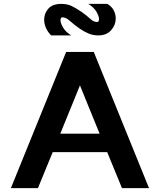

<svg xmlns="http://www.w3.org/2000/svg" viewBox="-20 -967 826 987"><path d="M36 0 320 -700H462L746 0H607L531 -185H251L175 0ZM290 -280H492L391 -528ZM243 -785Q225 -803 216 -824Q207 -845 207 -866Q207 -898 228.5 -922.5Q250 -947 295 -947Q325 -947 347.5 -936.5Q370 -926 402 -904Q426 -887 443.5 -870.5Q461 -854 479 -854Q489 -854 489 -869Q489 -883 476.5 -905.5Q464 -928 434 -947H532Q555 -933 565 -913Q575 -893 575 -872Q575 -839 551.5 -812Q528 -785 485 -785Q458 -785 434.5 -795Q411 -805 391 -819Q358 -842 338.5 -860Q319 -878 301 -878Q291 -878 291 -863Q291 -849 303.5 -826.5Q316 -804 346 -785Z"/></svg>

Font: Panamera
Style: Bold
Weight: 700
Designer: Bastien Sozeau
Foundry: NBR — Bastien Sozeau
Version: Version 3.002; ttfautohint (v1.8.4.7-5d5b);gftools[0.9.33]